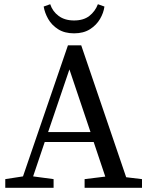

<svg xmlns="http://www.w3.org/2000/svg" viewBox="-20 -890 704 910"><path d="M5 0V-41L89 -54L302 -675H365L578 -50L653 -41V0H381V-41L479 -53L424 -217H192L137 -54L234 -41V0ZM208 -264H409L309 -561ZM187 -859 218 -870Q229 -836 258 -814.5Q287 -793 331 -793Q376 -793 403.5 -814.5Q431 -836 444 -870L475 -859Q471 -829 454 -800Q437 -771 406.5 -751.5Q376 -732 331 -732Q286 -732 255.5 -751.5Q225 -771 208.5 -800Q192 -829 187 -859Z"/></svg>

Font: Source Serif 4
Style: Regular
Weight: 400
Designer: Frank Grießhammer
Foundry: Adobe
Version: Version 4.005;hotconv 1.1.0;makeotfexe 2.6.0